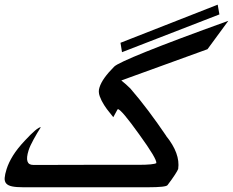

<svg xmlns="http://www.w3.org/2000/svg" viewBox="-78 -872 994 819"><path d="M857.9 -810.5 442.4 -649.4 436 -689.5 850.6 -852.1ZM807.1 -662.1 439.5 -528.8Q450.2 -520.5 459.5 -512Q468.8 -503.4 478 -494.6Q517.6 -448.7 555.2 -398.7Q592.8 -348.6 630.9 -292.5H630.4Q691.4 -217.3 682.1 -151.4Q679.7 -144.5 668.2 -126.7Q656.7 -108.9 636.7 -82.5Q630.9 -73.2 552.7 -73.2H21Q-8.8 -73.2 -26.4 -76.9Q-43.9 -80.6 -51.5 -89.4Q-59.1 -98.1 -58.1 -113Q-57.1 -127.9 -49.8 -150.9Q-41 -178.7 -22.5 -208.5Q-3.9 -238.3 27.8 -272Q81.1 -329.6 96.2 -329.6Q88.4 -317.4 80.3 -303.7Q72.3 -290 65.2 -277.1Q58.1 -264.2 52.5 -252.2Q46.9 -240.2 43.9 -230.5Q24.4 -168.5 63.5 -168.5H136.7Q168.9 -168.5 205.8 -168.7Q242.7 -168.9 288.1 -168.9H510.7Q545.4 -168.9 564.7 -170.9Q584 -172.9 588.9 -176.3Q591.8 -193.8 516.1 -298.3Q439.9 -404.8 424.8 -406.7Q422.4 -404.3 418 -395.5Q413.6 -386.7 405.3 -372.1Q400.9 -378.4 389.2 -392.3Q377.4 -406.2 366 -424.1Q354.5 -441.9 347.4 -461.4Q340.3 -481 346.2 -498.5Q352.1 -518.1 367.9 -540.3Q383.8 -562.5 409.2 -587.9Q423.8 -602.5 545.4 -651.6Q667 -700.7 896 -783.2Z"/></svg>

Font: XB Khoramshahr
Style: Italic
Weight: 400
Italic angle: -12°
Designer: Behnam
Foundry: Irmug
Version: Version 8.005 2009